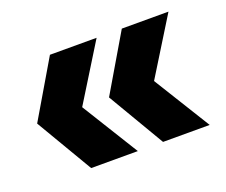

<svg xmlns="http://www.w3.org/2000/svg" viewBox="-69 -520 649 551"><g transform="rotate(-20 255.0 -245.0)"><path d="M125.5 -71.5 23.5 -244.5 125.5 -417.5H268L161 -244.5L268 -71.5ZM345 -71.5 243 -244.5 345 -417.5H487.5L380.5 -244.5L487.5 -71.5Z"/></g></svg>

Font: Outfit Thin
Style: Regular
Weight: 100
Designer: Rodrigo Fuenzalida
Foundry: fragTYPE
Version: Version 1.100;gftools[0.9.27]